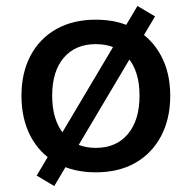

<svg xmlns="http://www.w3.org/2000/svg" viewBox="-20 -569 643 644"><path d="M301 9Q225 9 169 -22.5Q113 -54 82.5 -112Q52 -170 52 -248Q52 -325 82.5 -382.5Q113 -440 169 -471.5Q225 -503 301 -503Q378 -503 433.5 -471.5Q489 -440 520 -382.5Q551 -325 551 -248Q551 -170 520 -112Q489 -54 433.5 -22.5Q378 9 301 9ZM301 -73Q370 -73 409 -119.5Q448 -166 448 -248Q448 -330 409 -375.5Q370 -421 301 -421Q233 -421 194 -375.5Q155 -330 155 -248Q155 -166 194 -119.5Q233 -73 301 -73ZM162 55 103 20 441 -549 500 -514Z"/></svg>

Font: Nunito Sans 9pt SemiBold
Style: Regular
Weight: 600
Version: Version 3.101;gftools[0.9.27]